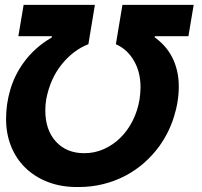

<svg xmlns="http://www.w3.org/2000/svg" viewBox="-20 -747 818 777"><path d="M297.6 9.9Q228.7 10.7 174.4 -10.3Q120 -31.2 82.2 -68.4Q44.4 -105.5 24.3 -156.4Q4.3 -207.4 4.6 -266.7Q4.6 -326 21.5 -383.5Q38.4 -441.1 72.8 -489.7Q118.6 -554.7 188.9 -594.8L190.3 -600.5H54.3L75.6 -727.3H364L337.7 -568.2Q276.3 -544 230.1 -486.9Q183.2 -429.3 166.9 -344.5Q165.1 -332.7 164.2 -321.6Q163.4 -310.4 163.4 -299.4Q163.4 -221.2 206.3 -174Q249.3 -127.1 320.3 -127.1Q362.2 -126.8 399.5 -143.3Q436.8 -159.8 466.6 -188.9Q496.4 -218 516.7 -258Q536.9 -297.9 544.7 -344.5Q546.5 -357.2 547.6 -369.5Q548.7 -381.7 548.7 -393.5Q548.7 -455.6 522 -501.1Q496.1 -546.9 448.9 -568.2L475.5 -727.3H763.8L742.5 -600.5H606.5L606.2 -595.9Q627.8 -580.3 645.8 -560.4Q663.7 -540.5 676.5 -515.6Q689.3 -490.8 696.4 -461.1Q703.5 -431.5 703.5 -397Q703.5 -335.2 683.2 -272Q663.7 -209.9 624.3 -154.8Q597.3 -117.9 562.7 -87.5Q528.1 -57.2 486.7 -35.5Q445.3 -13.8 397.9 -2Q350.5 9.9 297.6 9.9Z"/></svg>

Font: Linik Sans
Style: Bold Italic
Weight: 700
Italic angle: 9°
Designer: Fonts by Rasmus Andersson / Changes by Cristiano Sobral with parts from Marc Monis
Foundry: rsms
Version: Version 3.020; ttfautohint (v1.6)